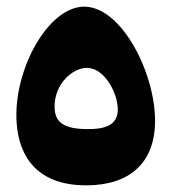

<svg xmlns="http://www.w3.org/2000/svg" viewBox="-20 -559 516 577"><path d="M239 -2C369 -2 446 -69 446 -196C446 -341 345 -539 233 -539C124 -539 19 -347 30 -190C37 -86 94 -2 239 -2ZM244 -171C169 -171 144 -193 144 -239C144 -307 198 -355 241 -355C295 -355 334 -278 334 -230C334 -179 289 -171 244 -171Z"/></svg>

Font: FilmFarsi_V5 Display
Style: Regular
Weight: 400
Designer: Borna Izadpanah
Foundry: Borna Izadpanah
Version: Version 1.000;PS 001.000;hotconv 1.0.88;makeotf.lib2.5.64775